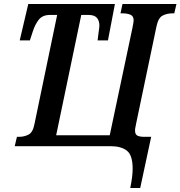

<svg xmlns="http://www.w3.org/2000/svg" viewBox="-20 -734 906 964"><path d="M634 210Q640 180 643 157Q646 134 646 113Q646 45 617 22.5Q588 0 536 0H54L65 -47H76Q101 -47 123 -58Q145 -69 153 -111L267 -659H231Q194 -659 175 -635.5Q156 -612 144 -574L130 -531H79L122 -714H557L522 -531H470Q472 -552 475.5 -574.5Q479 -597 479 -606Q479 -630 466.5 -644.5Q454 -659 424 -659H388L262 -55H531L645 -594Q648 -610 649.5 -618.5Q651 -627 651 -632Q651 -653 635 -660Q619 -667 595 -667H585L595 -714H866L855 -667H845Q819 -667 797 -656Q775 -645 766 -603L664 -116Q662 -104 660 -95.5Q658 -87 658 -79Q658 -59 670 -53Q682 -47 704 -47H739L684 210Z"/></svg>

Font: Noto Serif ExtraCondensed SemiBold
Style: Italic
Weight: 600
Width: 2
Italic angle: -12°
Designer: Monotype Design Team
Foundry: Monotype Imaging Inc.
Version: Version 2.013